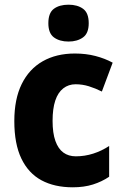

<svg xmlns="http://www.w3.org/2000/svg" viewBox="-20 -788 526 818"><path d="M290 10Q212 10 156.5 -20Q101 -50 71 -112.5Q41 -175 41 -272Q41 -366 72.5 -430Q104 -494 162 -527Q220 -560 299 -560Q346 -560 386.5 -549.5Q427 -539 460 -521L414 -398Q386 -412 358.5 -420.5Q331 -429 302 -429Q272 -429 249.5 -411.5Q227 -394 215.5 -359.5Q204 -325 204 -273Q204 -221 216 -187.5Q228 -154 250 -138Q272 -122 303 -122Q341 -122 377 -133.5Q413 -145 445 -166V-35Q414 -14 376 -2Q338 10 290 10ZM272 -768Q310 -768 334 -750.5Q358 -733 358 -689Q358 -646 333.5 -628.5Q309 -611 272 -611Q234 -611 210 -628.5Q186 -646 186 -689Q186 -733 209.5 -750.5Q233 -768 272 -768Z"/></svg>

Font: Noto Sans Khmer SemiCondensed ExtraBold
Style: Regular
Weight: 800
Width: 4
Designer: Danh Hong and the Monotype Design Team
Foundry: Monotype Imaging Inc.
Version: Version 2.004